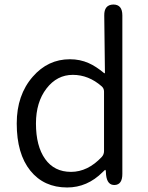

<svg xmlns="http://www.w3.org/2000/svg" viewBox="-20 -816 655 849"><path d="M277 13Q174 13 114 -61.5Q54 -136 54 -270Q54 -396 125 -477Q192 -554 289 -554Q334 -554 372 -537Q404 -523 440 -493Q444 -490 444 -495L441 -747Q440 -795 481 -796Q521 -796 521 -748V-47Q521 0 488 2Q454 4 449 -43L448 -59Q447 -65 445.5 -65Q444 -65 434 -55Q366 13 277 13ZM430 -122Q440 -133 440 -148V-411Q440 -425 430 -434Q372 -485 302 -485Q232 -485 185.5 -424.5Q139 -364 139 -270Q139 -170 179.5 -113Q220 -56 294 -56Q368 -56 430 -122Z"/></svg>

Font: Resource Han Rounded KR Normal
Style: Regular
Weight: 350
Designer: Cyano Hao (round all glyphs); Ryoko NISHIZUKA 西塚涼子 (kana, bopomofo & ideographs); Paul D. Hunt (Latin, Greek & Cyrillic)
Foundry: Cyano Hao
Version: 0.990